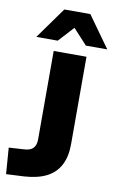

<svg xmlns="http://www.w3.org/2000/svg" viewBox="-111 -995 647 1061"><g transform="rotate(10 212.0 -465.0)"><path d="M2 11 -9 -136 73 -141Q98 -142 113 -149.5Q128 -157 135.5 -172Q143 -187 143 -210V-705H327V-213Q327 -144 302 -96.5Q277 -49 228 -24Q179 1 104 6ZM35 -765 161 -941H307L433 -765H313L234 -851L155 -765Z"/></g></svg>

Font: Nunito Sans 12pt Black
Style: Regular
Weight: 900
Designer: Vernon Adams
Foundry: Vernon Adams
Version: Version 3.101;gftools[0.9.27]